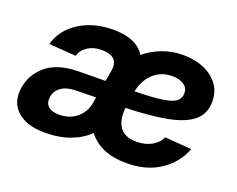

<svg xmlns="http://www.w3.org/2000/svg" viewBox="-95 -721 1112 899"><g transform="rotate(20 461.0 -271.5)"><path d="M193.4 8.3Q101.6 8.3 54.4 -35.6Q7.3 -79.6 19.5 -153.8Q30.8 -222.2 86.2 -268.1Q141.6 -314 243.2 -315.4Q276.9 -315.4 308.8 -316.2Q340.8 -316.9 378.9 -316.9L388.2 -370.6Q401.9 -446.8 312.5 -446.8Q272.9 -446.8 244.6 -428.5Q216.3 -410.2 207 -379.4L72.3 -389.2Q92.8 -464.4 163.6 -509.5Q234.4 -554.7 333 -554.7Q449.2 -554.7 490.7 -486.8Q529.3 -519 577.4 -537.1Q625.5 -555.2 680.2 -555.2Q737.8 -555.2 783.4 -535.9Q829.1 -516.6 855.5 -481Q881.8 -445.3 881.8 -396Q881.8 -335 839.1 -299.8Q796.4 -264.6 713.4 -249Q630.4 -233.4 509.3 -230Q508.3 -216.8 508.3 -208Q508.3 -98.6 611.3 -98.6Q653.8 -98.6 686 -116.2Q718.3 -133.8 731.4 -164.1L865.2 -153.8Q835.9 -78.1 767.6 -33.2Q699.2 11.7 601.1 11.7Q470.7 11.7 410.2 -68.8Q374 -32.7 319.1 -12.2Q264.2 8.3 193.4 8.3ZM363.8 -229Q338.4 -228.5 312.7 -228Q287.1 -227.5 263.2 -227.1Q219.2 -226.6 192.4 -208.3Q165.5 -189.9 160.2 -159.2Q154.8 -127 172.9 -110.4Q190.9 -93.8 227.1 -93.8Q280.3 -93.8 315.2 -123.3Q350.1 -152.8 357.9 -195.8ZM522.9 -317.4Q612.8 -318.8 660.9 -326.2Q709 -333.5 727.3 -348.4Q745.6 -363.3 745.6 -388.7Q745.6 -414.6 724.1 -429.7Q702.6 -444.8 665 -444.8Q610.8 -444.8 573 -410.4Q535.2 -376 522.9 -317.4Z"/></g></svg>

Font: Inter
Style: Bold Italic
Weight: 700
Italic angle: -9.39999°
Designer: Rasmus Andersson
Foundry: rsms
Version: Version 4.001;git-9221beed3